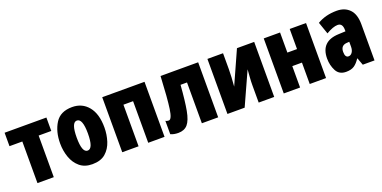

<svg xmlns="http://www.w3.org/2000/svg" viewBox="-16 -1183 3609 1813"><g transform="rotate(-20 1789.0 -276.5)"><path d="M435 -553H15V-418H144V0H308V-418H435Z M696 -563Q577 -563 525 -480Q473 -397 473 -278Q473 -205 496 -139Q519 -73 568 -31.5Q617 10 694 10Q779 10 827.5 -32.5Q876 -75 897 -141Q918 -207 918 -278Q918 -415 857 -489Q796 -563 696 -563ZM695 -428Q752 -428 752 -278Q752 -126 695 -126Q639 -126 639 -276Q639 -428 695 -428Z M996 -553V0H1160V-418H1257V0H1421V-553Z M1960 -553H1582Q1571 -329 1556.5 -230Q1542 -131 1512 -131Q1492 -131 1480 -140V-5Q1513 10 1557 10Q1618 10 1651.5 -28.5Q1685 -67 1702 -158.5Q1719 -250 1731 -410H1796V0H1960Z M2053 -553V0H2226L2376 -331Q2373 -290 2370 -251Q2367 -212 2367 -173V0H2523V-553H2350L2201 -221Q2205 -275 2207.5 -312.5Q2210 -350 2210 -392V-553Z M2619 -553V0H2783V-215H2880V0H3044V-553H2880V-351H2783V-553Z M3367 -198Q3367 -163 3352 -141.5Q3337 -120 3315 -120Q3280 -120 3280 -176Q3280 -240 3339 -245L3367 -247ZM3159 -513 3201 -392Q3272 -434 3317 -434Q3367 -434 3367 -366V-352L3297 -349Q3116 -342 3116 -169Q3116 -102 3145 -46Q3174 10 3244 10Q3295 10 3325.5 -10.5Q3356 -31 3383 -73H3386L3413 0H3531V-363Q3531 -464 3483 -513.5Q3435 -563 3355 -563Q3242 -563 3159 -513Z"/></g></svg>

Font: Noto Sans Display Condensed Black
Style: Regular
Weight: 900
Width: 3
Designer: Monotype Design team
Foundry: Monotype Imaging Inc.
Version: 1.000